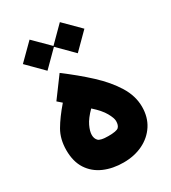

<svg xmlns="http://www.w3.org/2000/svg" viewBox="-179 -819 807 908"><g transform="rotate(-30 225.0 -365.0)"><path d="M173.8 -520.5Q245.1 -467.3 303.7 -413.1Q362.3 -358.9 397 -302.7Q431.6 -246.6 431.6 -187.5Q431.6 -130.9 404.5 -89.1Q377.4 -47.4 330.8 -24.7Q284.2 -2 225.1 -2Q166 -2 119.1 -22.5Q72.3 -43 45.4 -84.2Q18.6 -125.5 18.6 -187.5Q18.6 -248 44.7 -293Q70.8 -337.9 116.7 -391.1L93.3 -411.6ZM219.2 -300.3Q185.5 -266.6 172.1 -238.3Q158.7 -210 158.7 -189.9Q158.7 -170.4 170.2 -158.4Q181.6 -146.5 224.6 -146.5Q269.5 -146.5 280.5 -156.7Q291.5 -167 291.5 -190.4Q291.5 -206.5 275.1 -235.8Q258.8 -265.1 219.2 -300.3ZM44.4 -643.6 129.4 -728 212.4 -645.5 294.9 -728 379.9 -643.1 294.9 -558.1 212.4 -641.1 129.4 -558.1Z"/></g></svg>

Font: Vazir Black
Style: Black
Weight: 900
Designer: Saber Rastikerdar
Foundry: Saber Rastikerdar
Version: Version 30.0.0